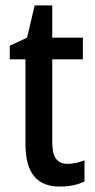

<svg xmlns="http://www.w3.org/2000/svg" viewBox="-20 -745 351 709"><path d="M229 -140C190 -140 173 -166 173 -218V-526H286V-606H173V-725H108L80 -606L16 -576V-526H74V-213C74 -102 120 -56 201 -56C236 -56 269 -63 292 -75V-153C272 -145 250 -140 229 -140Z"/></svg>

Font: Noto Sans Malayalam UI Condensed Medium
Style: Regular
Weight: 500
Width: 3
Designer: Jelle Bosma - Monotype Design Team
Foundry: Monotype Imaging Inc.
Version: Version 2.104